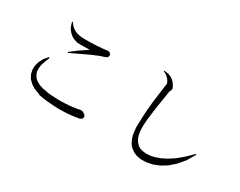

<svg xmlns="http://www.w3.org/2000/svg" viewBox="-96 -1273 2192 1757"><g transform="rotate(30 1000.0 -394.5)"><path d="M444.3 -87.9 484.4 -85.9 524.4 -84H565.4L604.5 -85.9L644.5 -87.9L683.6 -92.8L722.7 -98.6L761.7 -105.5L785.2 -99.6L791 -91.8L800.8 -88.9L814.5 -69.3L809.6 -45.9L789.1 -32.2L747.1 -25.4L704.1 -19.5L661.1 -15.6L618.2 -13.7L574.2 -12.7L530.3 -14.6L486.3 -17.6L441.4 -21.5L397.5 -27.3L360.4 -34.2L353.5 -35.2L351.6 -36.1L353.5 -41L338.9 -43.9L290 -63.5L250 -89.8L217.8 -122.1L197.3 -160.2L187.5 -202.1L188.5 -246.1L201.2 -291L224.6 -336.9L261.7 -379.9L269.5 -374L250 -324.2L235.4 -280.3L230.5 -242.2L232.4 -208L243.2 -179.7L258.8 -155.3L283.2 -133.8L315.4 -116.2L355.5 -102.5L404.3 -94.7L409.2 -91.8ZM709 -636.7 659.2 -621.1 575.2 -585.9 391.6 -498 386.7 -505.9 459 -561.5 524.4 -605.5 551.8 -623H537.1L474.6 -622.1H442.4L410.2 -623V-627.9L404.3 -627L384.8 -633.8L366.2 -641.6L350.6 -652.3L335 -665L322.3 -678.7L310.5 -693.4L300.8 -709L293 -726.6L282.2 -763.7L291 -766.6L300.8 -751L312.5 -737.3L323.2 -726.6L335.9 -716.8L348.6 -709L361.3 -702.1L374 -696.3L387.7 -693.4L401.4 -689.5L417 -688.5L420.9 -685.5L474.6 -684.6L534.2 -685.5L564.5 -686.5L592.8 -688.5L647.5 -692.4L673.8 -695.3L700.2 -699.2L722.7 -693.4L735.4 -672.9L729.5 -649.4Z M1869.1 -284.2 1876 -279.3 1823.2 -190.4 1763.7 -120.1 1702.1 -66.4 1638.7 -28.3 1577.1 -3.9 1517.6 8.8 1462.9 10.7 1415 3.9 1375 -11.7 1362.3 -21.5 1341.8 -36.1 1321.3 -57.6 1305.7 -83 1292 -113.3 1283.2 -145.5 1277.3 -182.6 1273.4 -222.7 1274.4 -266.6 1276.4 -301.8V-332L1281.2 -407.2L1289.1 -493.2L1316.4 -701.2L1319.3 -700.2L1317.4 -707L1313.5 -719.7L1307.6 -731.4L1299.8 -743.2L1291 -753.9L1280.3 -764.6L1267.6 -774.4L1252.9 -784.2L1236.3 -791L1238.3 -799.8L1276.4 -793.9L1293.9 -789.1L1311.5 -781.2L1327.1 -772.5L1341.8 -759.8L1355.5 -746.1L1366.2 -730.5L1377 -712.9L1384.8 -693.4L1380.9 -668.9L1374 -664.1L1345.7 -485.4L1334 -401.4L1325.2 -329.1L1321.3 -266.6L1322.3 -214.8L1329.1 -172.9L1340.8 -137.7L1359.4 -107.4L1385.7 -82L1404.3 -71.3L1431.6 -63.5L1466.8 -58.6L1508.8 -60.5L1556.6 -70.3L1610.4 -88.9L1668.9 -118.2L1731.4 -159.2L1797.9 -214.8Z"/></g></svg>

Font: Kurinto Seri
Style: Regular
Weight: 400
Designer: Kurinto was developed by Clint Goss from a range of fonts that are compatible with the SIL Open Font License Version 1.1
Foundry: Clinton F. Goss
Version: Version 2.196; July 25, 2020